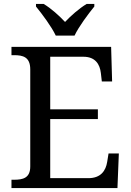

<svg xmlns="http://www.w3.org/2000/svg" viewBox="-20 -951 663 971"><path d="M262 -771H357C378 -816 426 -880 457 -918V-931H418C380 -908 339 -872 309 -840C279 -872 239 -908 201 -931H162V-918C193 -880 241 -816 262 -771ZM38 0H574L581 -175H529L522 -132C515 -88 490 -50 427 -50H234V-349H475V-398H234V-664H402C462 -664 485 -626 490 -582L495 -539H547L542 -714H38V-672H51C96 -672 133 -663 133 -600V-109C133 -50 95 -42 51 -42H38Z"/></svg>

Font: Noto Serif Devanagari
Style: Regular
Weight: 400
Designer: Universal Thirst, Indian Type Foundry and the Monotype Design Team
Foundry: Monotype Imaging Inc.
Version: Version 2.004